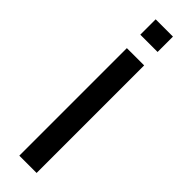

<svg xmlns="http://www.w3.org/2000/svg" viewBox="-249 -709 707 707"><g transform="rotate(45 105.0 -355.0)"><path d="M60 0V-560H150V0ZM60 -630V-710H150V-630Z"/></g></svg>

Font: Tektur
Style: Regular
Weight: 400
Designer: Adam Jagosz
Foundry: Adam Jagosz
Version: Version 1.005;gftools[0.9.30]